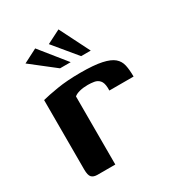

<svg xmlns="http://www.w3.org/2000/svg" viewBox="-149 -699 735 796"><g transform="rotate(-30 219.0 -301.5)"><path d="M172 0H87Q68 0 59 -9.5Q50 -19 50 -47V-379Q76 -386 124.5 -394Q173 -402 236 -402Q301 -402 338 -394Q375 -386 392.5 -371Q410 -356 415 -333Q420 -310 420 -278H304V-292Q303 -316 293 -327Q283 -338 268 -340.5Q253 -343 238 -343Q216 -343 198.5 -338.5Q181 -334 172 -326ZM173 -460 59 -549 125 -583 224 -460ZM274 -460 183 -570 248 -603 320 -460Z"/></g></svg>

Font: Genos SemiBold
Style: Regular
Weight: 600
Designer: Robert E. Leuschke
Foundry: Robert E. Leuschke
Version: Version 1.010